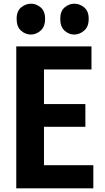

<svg xmlns="http://www.w3.org/2000/svg" viewBox="-20 -1019 570 1039"><path d="M196 -125H485V0H68V-768H475V-643H196L218 -671V-434L196 -456H442V-333H196L218 -362V-97ZM147 -832Q118 -832 94 -853Q70 -874 70 -917Q70 -959 94.5 -979Q119 -999 148 -999Q176 -999 200 -979Q224 -959 224 -917Q224 -874 199.5 -853Q175 -832 147 -832ZM381 -832Q353 -832 329.5 -853Q306 -874 306 -917Q306 -959 330 -979Q354 -999 382 -999Q411 -999 435.5 -979Q460 -959 460 -917Q460 -874 435 -853Q410 -832 381 -832Z"/></svg>

Font: Yaldevi
Style: Bold
Weight: 700
Designer: Sol Matas, Rajitha Manaperi, Kosala Senevirathne
Foundry: Mooniak
Version: Version 1.100